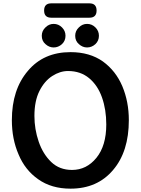

<svg xmlns="http://www.w3.org/2000/svg" viewBox="-20 -1111 844 1149"><path d="M402 18Q288 18 209 -38Q130 -93 91 -187Q51 -279 51 -392Q51 -575 147 -687Q241 -799 402 -799Q517 -799 596 -743Q673 -687 712 -595Q751 -502 751 -392Q751 -204 657 -94Q563 18 402 18ZM411 -94Q498 -94 557 -166.5Q616 -239 616 -366Q616 -455 590.5 -527.5Q565 -600 513.5 -643Q462 -686 387 -686Q339 -686 292.5 -656Q246 -626 216 -566.5Q186 -507 186 -417Q186 -338 211.5 -263.5Q237 -189 286.5 -141.5Q336 -94 411 -94ZM287 -1005Q244 -1005 244 -1048Q244 -1091 287 -1091H515Q558 -1091 558 -1048Q558 -1005 515 -1005ZM301 -827Q274 -827 252 -847Q230 -866 230 -897Q230 -926 252 -947Q273 -968 301 -968Q330 -968 351 -947Q372 -926 372 -897Q372 -867 351 -847Q329 -827 301 -827ZM501 -827Q474 -827 452 -847Q430 -866 430 -897Q430 -926 452 -947Q473 -968 501 -968Q530 -968 551 -947Q572 -926 572 -897Q572 -867 551 -847Q529 -827 501 -827Z"/></svg>

Font: MaokenZhuyuanTi
Style: Regular
Weight: 400
Designer: Fontworks Inc & LongZhuTi team: ZERO子、时光羊、荆南、频凡、刘鹏、Little White Dog、帆影Magmeta、奈白不弍、白日月球、ChaoTawei、雨三（排名不分先后）
Version: Version 1.000; 20230222